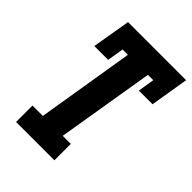

<svg xmlns="http://www.w3.org/2000/svg" viewBox="-212 -838 942 942"><g transform="rotate(45 258.5 -367.5)"><path d="M72 0V-114H144L227 -621H190L176 -535H80L114 -735H517L484 -535H389L403 -621H366L282 -114H338V0Z"/></g></svg>

Font: Iosevka Slab Heavy
Style: Italic
Weight: 900
Italic angle: -9°
Monospace: yes
Designer: Belleve Invis
Foundry: Belleve Invis
Version: Version 11.1.0; ttfautohint (v1.8.3)